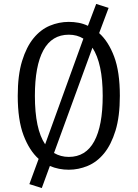

<svg xmlns="http://www.w3.org/2000/svg" viewBox="-20 -846 698 974"><path d="M70 -360Q70 -465 92 -536.5Q114 -608 150 -652Q186 -696 232.5 -715.5Q279 -735 329 -735Q354 -735 378.5 -730.5Q403 -726 426 -715L468 -826L531 -806L483 -678Q530 -636 559 -559Q588 -482 588 -360Q588 -255 566 -183.5Q544 -112 508 -68Q472 -24 425 -4.5Q378 15 329 15Q278 15 233 -4L192 108L129 88L176 -40Q129 -82 99.5 -159.5Q70 -237 70 -360ZM157 -360Q157 -191 209 -114L403 -650Q371 -670 329 -670Q243 -670 200 -591Q157 -512 157 -360ZM501 -360Q501 -524 449 -604L254 -70Q288 -50 329 -50Q415 -50 458 -129Q501 -208 501 -360Z"/></svg>

Font: Carrois Gothic
Style: Regular
Weight: 400
Designer: Ralph du Carrois
Foundry: Ralph du Carrois
Version: Version 1.002